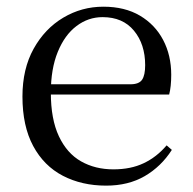

<svg xmlns="http://www.w3.org/2000/svg" viewBox="-20 -551 587 585"><path d="M303.3 14.6Q229.5 14.6 171.6 -15.4Q113.7 -45.5 81.1 -106.2Q48.4 -167 48.4 -256.8Q48.4 -341.1 82.5 -402.5Q116.6 -463.8 172.8 -497.2Q229 -530.6 294.9 -530.6Q360.2 -530.6 406.4 -503.3Q452.6 -475.9 477.1 -429.2Q501.7 -382.4 501.7 -323.2Q501.7 -286.8 495.4 -262.9H86.6V-294.2H377.3Q403.6 -294.2 413 -308.2Q422.3 -322.1 422.3 -352.3Q422.3 -416.2 388.2 -457.5Q354.2 -498.8 292.6 -498.8Q248.8 -498.8 213 -471.6Q177.1 -444.5 156 -392.8Q134.9 -341.2 134.9 -268.7Q134.9 -188 159.4 -135.9Q183.9 -83.8 226.9 -59.4Q270 -35 325.5 -35Q378.5 -35 417.8 -53.7Q457.2 -72.3 487.7 -108.1L503.6 -94.3Q471 -43.5 421 -14.4Q371 14.6 303.3 14.6Z"/></svg>

Font: Noto Serif KR
Style: Regular
Weight: 200
Designer: Ryoko NISHIZUKA 西塚涼子 (kana & ideographs); Frank Grießhammer (Latin, Greek & Cyrillic); Wenlong ZHANG 张文龙 (bopomofo); San
Foundry: Adobe
Version: Version 2.001;hotconv 1.1.0;makeotfexe 2.6.0